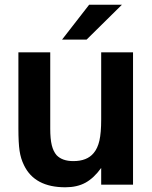

<svg xmlns="http://www.w3.org/2000/svg" viewBox="-20 -783 646 814"><path d="M82 -82Q68 -110 63 -143.5Q58 -177 58 -238V-561H193V-237Q193 -194 199.5 -167.5Q206 -141 220 -125Q244 -100 291 -100Q349 -100 377 -134Q394 -154 401.5 -187Q409 -220 409 -276V-561H544V0H409V-71Q378 -28 342.5 -8.5Q307 11 257 11Q127 11 82 -82ZM347 -615H243L358 -763H497Z"/></svg>

Font: Open Sauce One
Style: Bold
Weight: 700
Designer: Alfredo Marco Pradil
Foundry: Creative Sauce Fz LLC
Version: Version 1.477